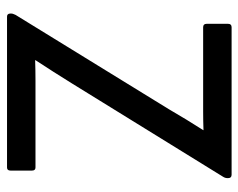

<svg xmlns="http://www.w3.org/2000/svg" viewBox="-88 -608 695 560"><g transform="rotate(90 260.0 -327.5)"><path d="M28 0Q19 0 19 -10V-12Q19 -16 20.5 -19Q22 -22 23 -25L298 -472Q313 -498 328 -522.5Q343 -547 359 -572V-573Q332 -572 304.5 -572Q277 -572 251 -572H59Q49 -572 49 -582V-645Q49 -655 59 -655H489Q499 -655 499 -645V-643Q499 -636 495 -630L222 -188Q206 -162 189 -135.5Q172 -109 155 -83V-82Q185 -83 214 -83Q243 -83 273 -83H468Q477 -83 477 -73V-10Q477 0 468 0Z"/></g></svg>

Font: Sofia Sans Semi Condensed Medium
Style: Regular
Weight: 500
Designer: Botio Nikoltchev, Ani Petrova
Foundry: lettersoup
Version: Version 4.100